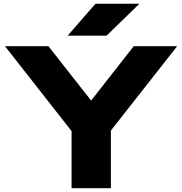

<svg xmlns="http://www.w3.org/2000/svg" viewBox="-20 -994 963 1014"><path d="M358 0V-365.2H565.6V0ZM6.4 -750H235.8L507.6 -403.8H415L686.2 -750H915.6L528.4 -257.2L394.6 -255ZM484.4 -974.4H716.4L542.8 -805.6H337.2Z"/></svg>

Font: Unbounded
Style: Regular
Weight: 400
Designer: Luke Prowse, Jean-Baptiste Morizot, Fátima Lázaro, Florian Runge
Foundry: NaN
Version: Version 1.701;gftools[0.9.28.dev5+ged2979d]